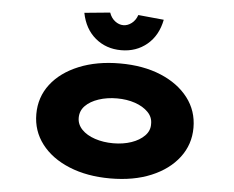

<svg xmlns="http://www.w3.org/2000/svg" viewBox="-54 -851 1129 925"><g transform="rotate(5 510.0 -388.0)"><path d="M511 10Q399 10 312.5 -25.5Q226 -61 178 -124Q130 -187 130 -268Q130 -350 178 -412.5Q226 -475 312.5 -510.5Q399 -546 511 -546Q624 -546 709 -510.5Q794 -475 842 -412.5Q890 -350 890 -268Q890 -187 842 -124Q794 -61 709 -25.5Q624 10 511 10ZM511 -160Q559 -160 598.5 -173.5Q638 -187 662 -211.5Q686 -236 685 -268Q686 -301 662 -325.5Q638 -350 598.5 -363.5Q559 -377 511 -377Q463 -377 422.5 -363.5Q382 -350 358.5 -326Q335 -302 335 -268Q335 -236 358.5 -211.5Q382 -187 422.5 -173.5Q463 -160 511 -160ZM510 -610Q437 -610 385 -653.5Q333 -697 318 -774L442 -786Q451 -760 470 -745.5Q489 -731 510 -731Q531 -731 550 -745.5Q569 -760 578 -786L702 -774Q687 -697 635 -653.5Q583 -610 510 -610Z"/></g></svg>

Font: Lexend Zetta Black
Style: Regular
Weight: 900
Designer: Bonnie Shaver-Troup, Thomas Jockin
Foundry: Lexend
Version: Version 1.007